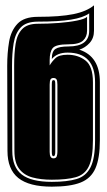

<svg xmlns="http://www.w3.org/2000/svg" viewBox="-20 -694 401 719"><path d="M174 5Q89 5 48.5 -27.5Q8 -60 8 -129L7 -448Q7 -496 14 -537.5Q21 -579 45.5 -605Q70 -631 122 -631Q205 -631 254.5 -641Q304 -651 332 -674V-579Q332 -551 315.5 -533Q299 -515 277 -508Q354 -483 354 -386V-169Q354 -102 337.5 -64Q321 -26 282 -10.5Q243 5 174 5ZM174 -13Q231 -13 266.5 -23.5Q302 -34 319 -67.5Q336 -101 336 -169V-386Q336 -497 233 -497Q194 -497 174 -473Q174 -502 188 -511Q202 -520 236 -520Q314 -520 314 -579V-644Q292 -628 246 -620.5Q200 -613 122 -613Q78 -613 57.5 -591Q37 -569 31 -531.5Q25 -494 25 -448L26 -129Q26 -68 61.5 -40.5Q97 -13 174 -13ZM174 -21Q133 -21 101.5 -29.5Q70 -38 52 -61.5Q34 -85 34 -129L33 -448Q33 -495 38.5 -530Q44 -565 63 -585Q82 -605 122 -605Q160 -605 199.5 -608Q239 -611 268.5 -617Q298 -623 306 -631V-579Q306 -556 291 -542Q276 -528 236 -528Q189 -528 177.5 -514Q166 -500 166 -468V-449Q174 -463 187.5 -476Q201 -489 233 -489Q272 -489 300 -467.5Q328 -446 328 -386V-169Q328 -104 313 -72Q298 -40 264 -30.5Q230 -21 174 -21ZM180 -101Q190 -101 192.5 -108.5Q195 -116 195 -125V-377Q195 -392 191.5 -397Q188 -402 180 -402Q173 -402 169.5 -397Q166 -392 166 -377V-125Q166 -101 180 -101ZM180 -109Q174 -109 174 -125V-377Q174 -388 175.5 -391Q177 -394 180 -394Q184 -394 185.5 -391.5Q187 -389 187 -377V-125Q187 -109 180 -109Z"/></svg>

Font: Alumni Sans Collegiate One
Style: Regular
Weight: 400
Designer: Robert E. Leuschke
Foundry: Robert E. Leuschke
Version: Version 1.100